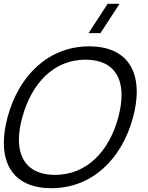

<svg xmlns="http://www.w3.org/2000/svg" viewBox="-40 -980 783 1015"><path d="M491.1 -805 592.1 -960H529.1L428.1 -805ZM230.9 15C446.4 15 604 -138.5 663.4 -360C676.4 -408.6 682.9 -453.9 682.9 -495C682.9 -641.4 600.1 -735 431.8 -735C216.8 -735 59.2 -581.5 -0.1 -360C-13.2 -311.4 -19.7 -266.1 -19.7 -224.9C-19.7 -78.5 63 15 230.9 15ZM249.8 -55.5C121.3 -56.3 60 -128 60 -241.7C60 -277.3 66 -317.1 77.9 -360C127.5 -539.6 243.6 -664.5 411.9 -664.5C412.3 -664.5 412.6 -664.5 412.9 -664.5C541.8 -663.7 602.6 -591.5 602.6 -477.2C602.6 -441.9 596.7 -402.5 585.4 -360C537.2 -180.4 419.1 -55.5 250.8 -55.5C250.4 -55.5 250.1 -55.5 249.8 -55.5Z"/></svg>

Font: Manrope
Style: RegularItalic
Weight: 400
Italic angle: -15°
Designer: Mikhail Sharanda
Foundry: Mikhail Sharanda
Version: Version 4.502;hotconv 1.0.109;makeotfexe 2.5.65596